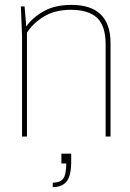

<svg xmlns="http://www.w3.org/2000/svg" viewBox="-20 -556 530 782"><path d="M430.2 0H410.2V-375Q410.2 -451.2 375 -483.6Q339.8 -516.1 269 -516.1Q203.6 -516.1 158.9 -488.8Q114.3 -461.4 89.8 -422.9V0H69.8V-410.2L64.9 -529.8H80.1L86.9 -448.2Q113.3 -485.4 158.9 -510.7Q204.6 -536.1 271 -536.1Q430.2 -536.1 430.2 -379.9ZM270 69.8V102.1Q270 158.2 252 182.1Q233.9 206.1 194.8 206.1V188Q224.1 188 236.8 172.4Q249.5 156.7 250 109.9H230V69.8Z"/></svg>

Font: Cooper Hewitt
Style: Thin
Weight: 701
Designer: Village Type and Design LLC
Foundry: Cooper Hewitt Smithsonian Design Museum
Version: 1.000